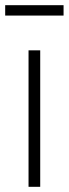

<svg xmlns="http://www.w3.org/2000/svg" viewBox="-48 -720 265 740"><path d="M62 0V-526H107V0ZM-28 -660V-700H197V-660Z"/></svg>

Font: Archivo Condensed Thin
Style: Regular
Weight: 250
Width: 3
Designer: Hector Gatti
Foundry: Omnibus-Type
Version: Version 2.001